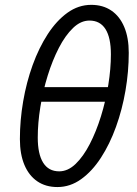

<svg xmlns="http://www.w3.org/2000/svg" viewBox="-20 -744 555 776"><path d="M212.1 12Q164.6 12 130.7 -11.2Q96.8 -34.4 78.6 -77.7Q60.4 -120.9 60.4 -181.9Q60.4 -257.3 73.6 -334.3Q86.8 -411.3 112 -481.2Q137.3 -551 172.9 -605.9Q208.5 -660.7 252.8 -692.6Q297.2 -724.4 348.7 -724.4Q396.2 -724.4 430.1 -701.2Q464 -678.1 482.2 -634.8Q500.4 -591.5 500.4 -530.5Q500.4 -455.1 487.2 -378.1Q474 -301.1 448.8 -231.3Q423.6 -161.4 388 -106.6Q352.4 -51.7 308 -19.9Q263.7 12 212.1 12ZM219.2 -51.5Q254.5 -51.5 285.8 -81.6Q317 -111.7 342.9 -161.9Q368.8 -212.1 388 -273.9Q407.2 -335.7 417.7 -400.8Q428.2 -465.9 428.2 -524.5Q428.2 -591.7 406.4 -626.3Q384.5 -660.9 341.6 -660.9Q306.3 -660.9 275.1 -630.8Q243.8 -600.7 217.9 -550.5Q192 -500.3 172.8 -438.5Q153.6 -376.7 143.1 -311.6Q132.6 -246.6 132.6 -187.9Q132.6 -121.4 154.4 -86.5Q176.3 -51.5 219.2 -51.5ZM124.1 -332.7 136.7 -391.8H439.4L426.1 -332.7Z"/></svg>

Font: Source Sans 3
Style: Italic
Weight: 200
Italic angle: -11°
Designer: Paul D. Hunt
Foundry: Adobe
Version: Version 3.046;hotconv 1.0.118;makeotfexe 2.5.65603